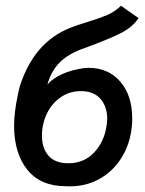

<svg xmlns="http://www.w3.org/2000/svg" viewBox="-20 -633 504 668"><path d="M145 -339Q163 -360 196 -375Q229 -390 272 -396L288 -397Q357 -397 398.5 -349Q440 -301 440 -221Q440 -205 439 -196Q433 -131 401.5 -82Q370 -33 320.5 -7.5Q271 18 210 15Q121 15 75 -42.5Q29 -100 29 -196Q29 -241 42 -303Q44 -314 49 -333Q98 -486 224 -536Q243 -544 286 -557Q328 -570 353.5 -581Q379 -592 401 -613L462 -570Q440 -537 397 -516Q354 -495 275 -466Q219 -447 188.5 -416.5Q158 -386 145 -339ZM126 -161Q126 -117 149 -91Q172 -65 218 -65Q272 -65 307.5 -102.5Q343 -140 351 -197Q353 -213 353 -219Q353 -262 329.5 -289Q306 -316 262 -316Q222 -316 191 -294.5Q160 -273 143 -237.5Q126 -202 126 -161Z"/></svg>

Font: Neutral Grotesk
Style: Italic
Weight: 400
Italic angle: -8°
Designer: Nawras Khrais
Foundry: Nawras Khrais
Version: Version 1.000